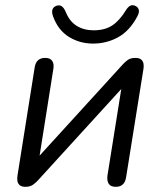

<svg xmlns="http://www.w3.org/2000/svg" viewBox="-20 -718 624 745"><path d="M78.9 6.9Q63 6.9 55.7 -0.2Q48.4 -7.4 47.3 -17.5Q46.3 -27.6 47.8 -36.5L114.7 -457.3Q120.5 -493.3 155.5 -493.3Q174.9 -493.3 182.6 -481.6Q190.4 -470 187 -450.5L127.8 -77.1H99.9L456.9 -468.5Q464.7 -477.3 475.7 -485.3Q486.6 -493.3 505 -493.3Q520.4 -493.3 527.7 -487.1Q535 -480.8 536.8 -471Q538.5 -461.1 536.6 -450.3L469.2 -29.5Q463.4 6.9 429.4 6.9Q409.5 6.9 402 -4.7Q394.5 -16.4 396.9 -36.3L456.5 -409.7H484.4L127.4 -18.3Q119.6 -9.5 108.2 -1.3Q96.8 6.9 78.9 6.9ZM341 -548.9Q289.5 -548.9 247.2 -575Q204.9 -601.2 185.4 -655.9Q180 -672.2 183.9 -682Q187.8 -691.8 199.6 -695.7Q210.9 -699.7 219.7 -693.5Q228.6 -687.3 235.4 -671Q250 -634.7 277.9 -617.5Q305.7 -600.4 343.9 -600.4Q386.1 -600.4 414.8 -618.8Q443.4 -637.3 468.1 -677.6Q475.9 -690.4 484.5 -695.3Q493.2 -700.2 503.9 -695.7Q515.2 -691.3 518.3 -680.7Q521.4 -670 512.5 -653.7Q482.9 -598.1 438.3 -573.5Q393.6 -548.9 341 -548.9Z"/></svg>

Font: Nunito Variable Extra Light
Style: Italic
Weight: 200
Italic angle: -9°
Designer: Vernon Adams
Foundry: Vernon Adams
Version: Version 3.602